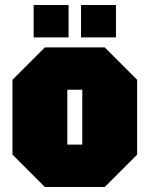

<svg xmlns="http://www.w3.org/2000/svg" viewBox="-20 -750 600 770"><path d="M30 -130V-430L160 -560H400L530 -430V-130L400 0H160ZM250 -170H310V-390H250ZM115 -600V-730H255V-600ZM305 -600V-730H445V-600Z"/></svg>

Font: Tektur Condensed Black
Style: Regular
Weight: 900
Width: 3
Designer: Adam Jagosz
Foundry: Adam Jagosz
Version: Version 1.005;gftools[0.9.30]